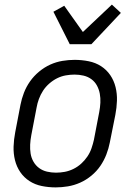

<svg xmlns="http://www.w3.org/2000/svg" viewBox="-20 -802 590 834"><path d="M222 12Q191 12 161.5 6Q132 0 108 -15.5Q84 -31 68 -54.5Q52 -78 45 -106.5Q38 -135 39 -165.5Q40 -196 46 -227L69 -347Q74 -373 84 -399Q94 -425 110.5 -448.5Q127 -472 150 -491Q173 -510 198.5 -521.5Q224 -533 251 -537.5Q278 -542 304 -542Q335 -542 365 -536Q395 -530 419 -514.5Q443 -499 459 -475.5Q475 -452 482 -423.5Q489 -395 488 -364.5Q487 -334 481 -303L457 -183Q452 -157 442 -131Q432 -105 416 -81.5Q400 -58 377 -39Q354 -20 328 -8.5Q302 3 275 7.5Q248 12 222 12ZM223 -52Q242 -52 261 -55.5Q280 -59 298.5 -68Q317 -77 332.5 -91Q348 -105 359.5 -122Q371 -139 377.5 -158Q384 -177 388 -195L411 -315Q415 -336 416 -356Q417 -376 413.5 -395Q410 -414 401 -430.5Q392 -447 377 -458Q362 -469 343 -473.5Q324 -478 304 -478Q285 -478 265.5 -474.5Q246 -471 228 -462Q210 -453 194 -439Q178 -425 167 -408Q156 -391 149 -372Q142 -353 139 -335L116 -215Q112 -194 111 -174Q110 -154 113 -135Q116 -116 125.5 -99.5Q135 -83 150 -72Q165 -61 184 -56.5Q203 -52 223 -52ZM283 -610 212 -751 259 -777 340 -663 466 -782 505 -746 377 -610Z"/></svg>

Font: Lode Term
Style: Italic
Weight: 400
Italic angle: -11°
Monospace: yes
Designer: Belleve Invis
Foundry: Belleve Invis
Version: Version 29.2.0